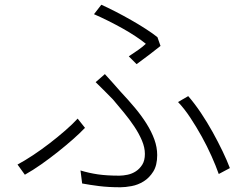

<svg xmlns="http://www.w3.org/2000/svg" viewBox="-20 -777 1040 811"><path d="M524 -539Q544 -552 564.5 -566.5Q585 -581 596 -592Q579 -606 553.5 -623Q528 -640 498.5 -656.5Q469 -673 437 -689Q405 -705 377 -717L408 -757Q435 -745 468 -728Q501 -711 533.5 -692.5Q566 -674 595.5 -655Q625 -636 645 -620L658 -583Q641 -569 612 -547Q583 -525 557 -506ZM320 -57Q356 -46 393.5 -40.5Q431 -35 484 -35Q500 -35 519 -39Q538 -43 554 -53.5Q570 -64 581 -81.5Q592 -99 592 -127Q592 -154 579.5 -183.5Q567 -213 547 -243Q527 -273 503 -302Q479 -331 457 -357Q442 -373 422 -392.5Q402 -412 384 -430L423 -464Q439 -447 456 -427.5Q473 -408 490 -389Q522 -355 550 -321.5Q578 -288 599 -254.5Q620 -221 632 -188Q644 -155 644 -122Q644 -79 627.5 -52.5Q611 -26 587 -11Q563 4 536 9Q509 14 489 14Q438 14 398.5 9Q359 4 327 -2ZM904 -42Q892 -76 873.5 -117.5Q855 -159 832 -200.5Q809 -242 783.5 -280.5Q758 -319 732 -346L775 -371Q802 -340 828.5 -300.5Q855 -261 878 -219.5Q901 -178 920 -138.5Q939 -99 951 -67ZM339 -237Q317 -214 287.5 -188Q258 -162 224 -135Q190 -108 154.5 -83Q119 -58 85 -39L54 -82Q84 -98 119.5 -121.5Q155 -145 190 -172Q225 -199 256 -226Q287 -253 308 -276Z"/></svg>

Font: SpoqaHanSansJP-Light
Style: Regular
Weight: 300
Designer: [Source Han Sans]
Ryoko NISHIZUKA  (kana & ideographs); Paul D. Hunt (Latin, Greek & Cyrillic); Wenlong ZHANG  (bopomofo
Foundry: Spoqa (http://bi.spoqa.com)
Version: Version 1.002.20150607